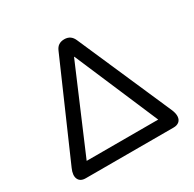

<svg xmlns="http://www.w3.org/2000/svg" viewBox="-154 -869 1043 1032"><g transform="rotate(-30 367.0 -352.5)"><path d="M56.5 -86.6 310 -666.6Q318.3 -686.6 332.5 -695.8Q346.7 -705 367.4 -705Q387.4 -705 401.6 -695.5Q415.8 -686 424.2 -666.6L677.7 -86.6Q689.3 -60.1 687.8 -40.4Q686.3 -20.7 673.3 -10.3Q660.4 0 639.9 0H94.3Q60.9 0 50 -23.9Q39.1 -47.8 56.5 -86.6ZM130 -43.1V-78.5H604.2V-43.1L367.8 -596.3H365.8Z"/></g></svg>

Font: SN Pro Thin
Style: Regular
Weight: 200
Designer: Tobias Whetton
Foundry: Supernotes
Version: Version 1.003;Glyphs 3.3 (3324)